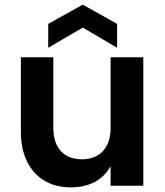

<svg xmlns="http://www.w3.org/2000/svg" viewBox="-20 -801 713 828"><path d="M485 -698 337 -781 188 -698V-595L337 -682L485 -595ZM457 -249C457 -162 409 -114 333 -114C257 -114 210 -162 210 -249V-554H70V-229C70 -97 144 7 284 7C364 7 422 -23 457 -84V0H598V-554H457Z"/></svg>

Font: Matrixport Bold
Style: Regular
Weight: 600
Designer: Ninad Kale (Devanagari), Jonny Pinhorn (Latin)
Foundry: Indian Type Foundry
Version: Version 2.000;PS 1.0;hotconv 1.0.79;makeotf.lib2.5.61930; tt